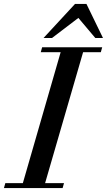

<svg xmlns="http://www.w3.org/2000/svg" viewBox="-64 -955 543 975"><path d="M143 -690 150 -715H455L448 -690H358L165 -25H261L254 0H-44L-37 -25H52L244 -690ZM375 -935 459 -762H420L334 -864L200 -762H157L317 -935Z"/></svg>

Font: Justus
Style: Italic
Weight: 400
Italic angle: -12°
Version: Version 001.001